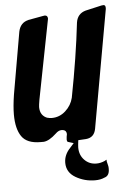

<svg xmlns="http://www.w3.org/2000/svg" viewBox="-62 -629 545 834"><g transform="rotate(-5 211.0 -212.5)"><path d="M224 14 240 -4 214 -12Q211 -16 211 -22Q211 -29 212 -34Q214 -44 214 -45Q214 -65 192 -65Q179 -65 166 -52Q135 -23 111 -21H97Q38 -21 15 -54.5Q-8 -88 -8 -150Q-8 -186 0 -237Q8 -282 23.5 -372Q39 -462 47 -507Q55 -546 91 -554H90L156 -566Q159 -567 163 -567Q176 -567 176 -552Q176 -550 174 -542L108 -204Q104 -180 104 -173Q104 -135 137 -123L136 -124Q144 -121 155 -121Q189 -121 215 -144.5Q241 -168 249 -201Q283 -376 300 -525Q306 -563 342 -573L412 -589Q416 -590 421 -590Q430 -590 430 -577Q430 -571 429 -568L338 -58Q331 -20 295 -17H296L261 -15Q258 8 258 17Q258 50 279 71.5Q300 93 331 93Q349 93 367 85Q374 80 379 80Q375 80 376 87L381 108Q382 111 382 121Q382 151 360 157Q343 165 319 165Q273 165 234.5 142.5Q196 120 196 78Q196 43 224 14Z"/></g></svg>

Font: Bangerz Fix
Style: Regular
Weight: 400
Designer: vernon adams
Foundry: Vernon Adams
Version: Version 2.10;December 28, 2023;FontCreator 13.0.0.2683 64-bi